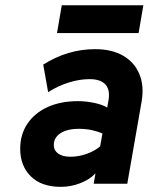

<svg xmlns="http://www.w3.org/2000/svg" viewBox="-20 -714 577 746"><path d="M216.5 12Q141 12 99.8 -28.8Q58.5 -69.5 58.5 -136Q58.5 -191.5 86.5 -233.2Q114.5 -275 165 -298Q215.5 -321 283 -321Q314.5 -321 346.2 -314.2Q378 -307.5 396.5 -296L400.5 -318Q409.5 -362 391 -384.2Q372.5 -406.5 328 -406.5Q290 -406.5 248.2 -393.8Q206.5 -381 167 -356L148 -463Q195.5 -493 245.8 -508Q296 -523 350 -523Q414 -523 458 -497.8Q502 -472.5 521.2 -426.8Q540.5 -381 530.5 -321L474.5 0H344L351 -40.5Q329.5 -17 292.5 -2.5Q255.5 12 216.5 12ZM253.5 -105Q283.5 -105 314.2 -115.2Q345 -125.5 369 -145L378 -195Q361.5 -203 337.8 -208.2Q314 -213.5 286.5 -213.5Q256 -213.5 234.2 -205.8Q212.5 -198 200.8 -184Q189 -170 189 -151Q189 -129.5 206.2 -117.2Q223.5 -105 253.5 -105ZM201.5 -585.5 220 -693.5H537L518.5 -585.5Z"/></svg>

Font: Overpass ExtraBold
Style: Italic
Weight: 800
Italic angle: -10°
Designer: Delve Withrington, Dave Bailey, Thomas Jockin
Foundry: Delve Fonts LLC
Version: Version 4.000